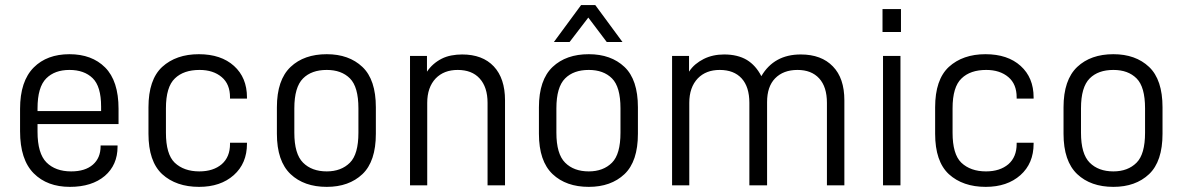

<svg xmlns="http://www.w3.org/2000/svg" viewBox="-20 -726 4632 752"><path d="M127 -240.2V-210Q127 -125 162.1 -89.8Q197.3 -54.7 258.8 -54.7Q313.5 -54.7 343.8 -81.1Q374 -107.4 374 -153.3V-156.2H440.4V-151.4Q440.4 -80.1 390.6 -37.1Q339.8 5.9 253.9 5.9Q165 5.9 112.3 -46.9Q58.6 -100.6 58.6 -211.9V-299.8Q58.6 -408.2 112.3 -461.9Q164.1 -513.7 252 -513.7Q339.8 -513.7 391.6 -461.9Q444.3 -409.2 444.3 -299.8V-240.2ZM161.1 -418.9Q127 -384.8 127 -301.8V-291H376V-308.6Q376 -387.7 342.8 -419.9Q309.6 -452.1 252 -452.1Q194.3 -452.1 161.1 -418.9Z M615.2 -43.9Q561.5 -93.8 561.5 -202.1V-305.7Q561.5 -414.1 615.2 -463.9Q669.9 -513.7 758.8 -513.7Q845.7 -513.7 896.5 -467.8Q947.3 -421.9 947.3 -344.7V-339.8H880.9V-344.7Q880.9 -396.5 848.6 -423.8Q815.4 -452.1 761.7 -452.1Q699.2 -452.1 665 -418.9Q629.9 -385.7 629.9 -301.8V-206.1Q629.9 -122.1 664.1 -88.9Q700.2 -54.7 760.7 -54.7Q815.4 -54.7 848.6 -83Q880.9 -111.3 880.9 -162.1V-167H947.3V-163.1Q947.3 -85.9 895.5 -40Q843.8 5.9 759.8 5.9Q669.9 5.9 615.2 -43.9Z M1118.2 -43.9Q1064.5 -94.7 1064.5 -202.1V-305.7Q1064.5 -413.1 1118.2 -463.9Q1170.9 -513.7 1259.8 -513.7Q1346.7 -513.7 1399.4 -463.9Q1452.1 -414.1 1452.1 -305.7V-202.1Q1452.1 -93.8 1399.4 -43.9Q1346.7 5.9 1259.8 5.9Q1170.9 5.9 1118.2 -43.9ZM1350.6 -88.9Q1383.8 -122.1 1383.8 -206.1V-301.8Q1383.8 -385.7 1350.6 -418.9Q1317.4 -452.1 1259.8 -452.1Q1200.2 -452.1 1167 -418.9Q1132.8 -384.8 1132.8 -301.8V-206.1Q1132.8 -123 1167 -88.9Q1201.2 -54.7 1259.8 -54.7Q1316.4 -54.7 1350.6 -88.9Z M1585.9 -506.8H1652.3V-445.3Q1673.8 -477.5 1710 -496.1Q1727.5 -504.9 1748 -508.8Q1768.6 -512.7 1790 -512.7Q1870.1 -512.7 1914.1 -465.8Q1958 -418.9 1958 -333V0H1889.6V-323.2Q1889.6 -384.8 1858.4 -418.9Q1828.1 -452.1 1772.5 -452.1Q1718.8 -452.1 1686.5 -418.9Q1653.3 -383.8 1653.3 -323.2V0H1585.9Z M2144.5 -43.9Q2090.8 -94.7 2090.8 -202.1V-305.7Q2090.8 -413.1 2144.5 -463.9Q2197.3 -513.7 2286.1 -513.7Q2373 -513.7 2425.8 -463.9Q2478.5 -414.1 2478.5 -305.7V-202.1Q2478.5 -93.8 2425.8 -43.9Q2373 5.9 2286.1 5.9Q2197.3 5.9 2144.5 -43.9ZM2377 -88.9Q2410.2 -122.1 2410.2 -206.1V-301.8Q2410.2 -385.7 2377 -418.9Q2343.8 -452.1 2286.1 -452.1Q2226.6 -452.1 2193.4 -418.9Q2159.2 -384.8 2159.2 -301.8V-206.1Q2159.2 -123 2193.4 -88.9Q2227.5 -54.7 2286.1 -54.7Q2342.8 -54.7 2377 -88.9ZM2255.9 -706.1H2311.5L2418 -561.5H2356.4L2284.2 -657.2L2210.9 -561.5H2149.4Z M2612.3 -506.8H2678.7V-445.3Q2689.5 -461.9 2704.1 -474.1Q2718.8 -486.3 2736.3 -495.1Q2771.5 -512.7 2816.4 -512.7Q2869.1 -512.7 2905.3 -491.2Q2940.4 -469.7 2961.9 -427.7Q3011.7 -512.7 3116.2 -512.7Q3197.3 -512.7 3242.2 -465.8Q3287.1 -419.9 3287.1 -333V0H3218.8V-323.2Q3218.8 -385.7 3188.5 -418.9Q3158.2 -452.1 3103.5 -452.1Q3047.9 -452.1 3015.6 -418.9Q2984.4 -386.7 2984.4 -326.2V0H2915V-323.2Q2915 -385.7 2884.8 -418.9Q2854.5 -452.1 2798.8 -452.1Q2745.1 -452.1 2712.9 -418.9Q2679.7 -383.8 2679.7 -323.2V0H2612.3Z M3438.5 -506.8H3506.8V0H3438.5ZM3436.5 -690.4H3508.8V-600.6H3436.5Z M3696.3 -43.9Q3642.6 -93.8 3642.6 -202.1V-305.7Q3642.6 -414.1 3696.3 -463.9Q3751 -513.7 3839.8 -513.7Q3926.8 -513.7 3977.5 -467.8Q4028.3 -421.9 4028.3 -344.7V-339.8H3961.9V-344.7Q3961.9 -396.5 3929.7 -423.8Q3896.5 -452.1 3842.8 -452.1Q3780.3 -452.1 3746.1 -418.9Q3710.9 -385.7 3710.9 -301.8V-206.1Q3710.9 -122.1 3745.1 -88.9Q3781.2 -54.7 3841.8 -54.7Q3896.5 -54.7 3929.7 -83Q3961.9 -111.3 3961.9 -162.1V-167H4028.3V-163.1Q4028.3 -85.9 3976.6 -40Q3924.8 5.9 3840.8 5.9Q3751 5.9 3696.3 -43.9Z M4199.2 -43.9Q4145.5 -94.7 4145.5 -202.1V-305.7Q4145.5 -413.1 4199.2 -463.9Q4252 -513.7 4340.8 -513.7Q4427.7 -513.7 4480.5 -463.9Q4533.2 -414.1 4533.2 -305.7V-202.1Q4533.2 -93.8 4480.5 -43.9Q4427.7 5.9 4340.8 5.9Q4252 5.9 4199.2 -43.9ZM4431.6 -88.9Q4464.8 -122.1 4464.8 -206.1V-301.8Q4464.8 -385.7 4431.6 -418.9Q4398.4 -452.1 4340.8 -452.1Q4281.2 -452.1 4248 -418.9Q4213.9 -384.8 4213.9 -301.8V-206.1Q4213.9 -123 4248 -88.9Q4282.2 -54.7 4340.8 -54.7Q4397.5 -54.7 4431.6 -88.9Z"/></svg>

Font: Dinish
Style: Regular
Weight: 400
Designer: Bert Driehuis
Foundry: Playbeing
Version: Version 3.006; git-39231f3c-release